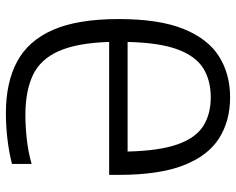

<svg xmlns="http://www.w3.org/2000/svg" viewBox="-94 -696 799 650"><g transform="rotate(-90 305.0 -370.5)"><path d="M301 9.5Q221 9.5 162 -28Q103 -65.5 70.8 -148.2Q38.5 -231 38.5 -367.5V-400H488.5Q485 -509.5 457.2 -571.2Q429.5 -633 376 -658.2Q322.5 -683.5 241 -683.5Q202.5 -683.5 159.2 -678.8Q116 -674 75.5 -662.5V-729Q117.5 -739.5 161 -744.5Q204.5 -749.5 248 -749.5Q351.5 -749.5 422.2 -711.5Q493 -673.5 529.5 -589.8Q566 -506 566 -367.5Q566 -231.5 532.8 -148.8Q499.5 -66 439.8 -28.2Q380 9.5 301 9.5ZM301 -56Q358 -56 399 -81.2Q440 -106.5 463 -167.8Q486 -229 488.5 -337.5H117.5Q120 -230 141.8 -168.5Q163.5 -107 203.8 -81.5Q244 -56 301 -56Z"/></g></svg>

Font: Encode Sans Condensed Condensed
Style: Regular
Weight: 400
Width: 3
Designer: Multiple Designers
Foundry: Impallari Type
Version: Version 3.000; ttfautohint (v1.8.3) -l 8 -r 50 -G 200 -x 14 